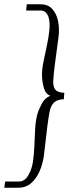

<svg xmlns="http://www.w3.org/2000/svg" viewBox="-39 -738 364 896"><path d="M47 138H-19L-15 109H49Q66 109 77.5 99Q89 89 95 76Q110 50 115 15Q120 -20 121.5 -59Q123 -98 125 -135.5Q127 -173 135 -204Q142 -228 156.5 -255Q171 -282 196 -291Q174 -299 166 -327Q158 -355 157 -382Q156 -411 163.5 -448Q171 -485 179.5 -524Q188 -563 191.5 -598.5Q195 -634 187 -660Q183 -671 174.5 -680Q166 -689 149 -689H83L86 -718H150Q185 -718 205 -696Q225 -674 232 -639.5Q239 -605 234 -565L216 -429Q211 -389 209.5 -361.5Q208 -334 219 -320Q230 -306 261 -305L259 -275Q228 -274 213 -259.5Q198 -245 192.5 -217Q187 -189 182 -149L166 -13Q161 26 146 60.5Q131 95 106.5 116.5Q82 138 47 138Z"/></svg>

Font: Kulim Park ExtraLight
Style: Italic
Weight: 275
Italic angle: -8°
Designer: Noponies / Dale Sattler
Foundry: Noponies
Version: Version 1.000; ttfautohint (v1.8.3)